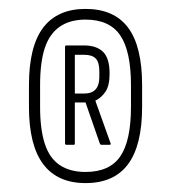

<svg xmlns="http://www.w3.org/2000/svg" viewBox="-20 -717 384 431"><path d="M172 -306Q109 -306 77 -348.5Q45 -391 45 -477V-526Q45 -613 77 -655Q109 -697 172 -697Q236 -697 267.5 -655Q299 -613 299 -526V-477Q299 -391 267.5 -348.5Q236 -306 172 -306ZM172 -331Q226 -331 250 -366Q274 -401 274 -477V-526Q274 -602 250 -637.5Q226 -673 172 -673Q137 -673 114 -657Q91 -641 80.5 -609Q70 -577 70 -526V-477Q70 -427 80.5 -394.5Q91 -362 114 -346.5Q137 -331 172 -331ZM129 -392Q126 -392 126 -395V-612Q126 -615 129 -615H168Q197 -615 211.5 -600.5Q226 -586 226 -552Q226 -525 217 -511.5Q208 -498 194 -491L228 -396Q230 -392 226 -392H208Q205 -392 204 -395L172 -487H148V-395Q148 -392 146 -392ZM148 -507H169Q203 -507 203 -544V-557Q203 -577 195 -585.5Q187 -594 169 -594H148Z"/></svg>

Font: Sofia Sans Extra Condensed ExtraLight
Style: Regular
Weight: 250
Designer: Botio Nikoltchev, Ani Petrova
Foundry: lettersoup
Version: Version 4.101